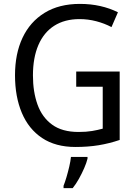

<svg xmlns="http://www.w3.org/2000/svg" viewBox="-20 -744 701 985"><path d="M371 -377H594V-26Q541 -8 486.5 1Q432 10 367 10Q265 10 196 -36Q127 -82 92 -165Q57 -248 57 -358Q57 -468 95.5 -550Q134 -632 208.5 -678Q283 -724 390 -724Q445 -724 494 -713Q543 -702 585 -681L552 -605Q516 -624 474 -635Q432 -646 388 -646Q312 -646 258.5 -612Q205 -578 177 -513Q149 -448 149 -357Q149 -273 172.5 -207.5Q196 -142 247.5 -104.5Q299 -67 383 -67Q423 -67 452.5 -72Q482 -77 507 -84V-299H371ZM429 70Q424 91 412 118.5Q400 146 385 173Q370 200 353 221H306V209Q313 192 321 165Q329 138 335.5 110Q342 82 344 61H429Z"/></svg>

Font: Noto Sans Devanagari SemiCondensed
Style: Regular
Weight: 400
Width: 4
Designer: Jelle Bosma - Monotype Design Team
Foundry: Monotype Imaging Inc.
Version: Version 2.006